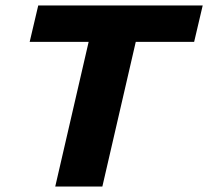

<svg xmlns="http://www.w3.org/2000/svg" viewBox="-20 -680 759 700"><path d="M719 -660 687.8 -527.4H475L353.2 0H181.4L303.2 -527.4H88.2L119.4 -660Z"/></svg>

Font: Work Sans
Style: Italic
Weight: 400
Italic angle: -13°
Designer: Wei Huang
Foundry: Wei Huang
Version: Version 2.012